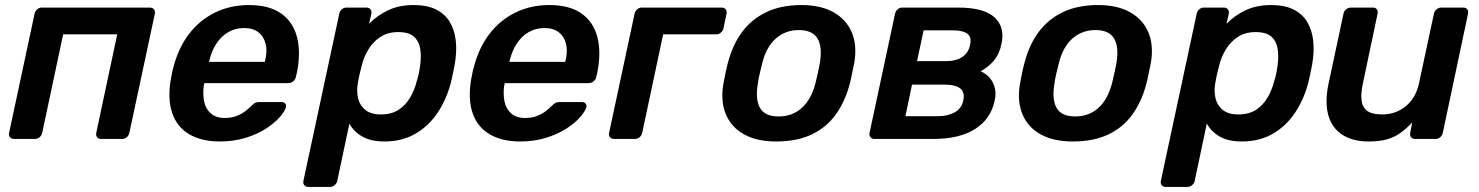

<svg xmlns="http://www.w3.org/2000/svg" viewBox="-20 -550 5855 760"><path d="M35 0Q25 0 19.5 -7Q14 -14 16 -24L117 -496Q119 -506 127 -513Q135 -520 145 -520H573Q584 -520 589.5 -513Q595 -506 593 -496L492 -24Q490 -14 482 -7Q474 0 463 0H380Q370 0 364.5 -7Q359 -14 361 -24L444 -414H230L147 -24Q145 -14 137 -7Q129 0 118 0Z M850 10Q777 10 728.5 -19Q680 -48 661.5 -103Q643 -158 656 -236Q658 -246 661 -261.5Q664 -277 667 -286Q687 -362 729 -416.5Q771 -471 831.5 -500.5Q892 -530 965 -530Q1046 -530 1093 -496.5Q1140 -463 1155.5 -403.5Q1171 -344 1156 -266L1151 -245Q1149 -235 1140.5 -228Q1132 -221 1121 -221H789Q789 -221 788.5 -218Q788 -215 787 -213Q782 -178 788 -148.5Q794 -119 814.5 -101Q835 -83 869 -83Q897 -83 918 -91.5Q939 -100 952.5 -111Q966 -122 973 -129Q985 -141 991 -143.5Q997 -146 1008 -146H1095Q1104 -146 1109 -140Q1114 -134 1112 -125Q1107 -109 1087 -86Q1067 -63 1033 -41Q999 -19 952.5 -4.5Q906 10 850 10ZM807 -305H1028L1029 -308Q1039 -347 1031.5 -376.5Q1024 -406 1002.5 -422.5Q981 -439 946 -439Q911 -439 883 -422.5Q855 -406 836 -376.5Q817 -347 808 -308Z M1200 190Q1190 190 1184.5 183Q1179 176 1181 166L1323 -496Q1325 -506 1333 -513Q1341 -520 1351 -520H1430Q1441 -520 1446.5 -513Q1452 -506 1450 -496L1441 -456Q1472 -488 1515.5 -509Q1559 -530 1617 -530Q1670 -530 1705 -513Q1740 -496 1759.5 -464.5Q1779 -433 1784 -390Q1789 -347 1780 -295Q1777 -278 1773 -260Q1769 -242 1765 -224Q1748 -158 1713 -105Q1678 -52 1625 -21Q1572 10 1502 10Q1448 10 1414 -9.5Q1380 -29 1363 -61L1315 166Q1313 176 1304.5 183Q1296 190 1285 190ZM1487 -97Q1530 -97 1558 -115.5Q1586 -134 1603.5 -164Q1621 -194 1630 -230Q1635 -245 1638 -260Q1641 -275 1643 -290Q1648 -326 1643.5 -356Q1639 -386 1619 -404.5Q1599 -423 1556 -423Q1515 -423 1486 -404Q1457 -385 1439 -355.5Q1421 -326 1413 -295Q1408 -277 1403.5 -257Q1399 -237 1396 -218Q1391 -188 1397.5 -160.5Q1404 -133 1426 -115Q1448 -97 1487 -97Z M2039 10Q1966 10 1917.5 -19Q1869 -48 1850.5 -103Q1832 -158 1845 -236Q1847 -246 1850 -261.5Q1853 -277 1856 -286Q1876 -362 1918 -416.5Q1960 -471 2020.5 -500.5Q2081 -530 2154 -530Q2235 -530 2282 -496.5Q2329 -463 2344.5 -403.5Q2360 -344 2345 -266L2340 -245Q2338 -235 2329.5 -228Q2321 -221 2310 -221H1978Q1978 -221 1977.5 -218Q1977 -215 1976 -213Q1971 -178 1977 -148.5Q1983 -119 2003.5 -101Q2024 -83 2058 -83Q2086 -83 2107 -91.5Q2128 -100 2141.5 -111Q2155 -122 2162 -129Q2174 -141 2180 -143.5Q2186 -146 2197 -146H2284Q2293 -146 2298 -140Q2303 -134 2301 -125Q2296 -109 2276 -86Q2256 -63 2222 -41Q2188 -19 2141.5 -4.5Q2095 10 2039 10ZM1996 -305H2217L2218 -308Q2228 -347 2220.5 -376.5Q2213 -406 2191.5 -422.5Q2170 -439 2135 -439Q2100 -439 2072 -422.5Q2044 -406 2025 -376.5Q2006 -347 1997 -308Z M2410 0Q2400 0 2394.5 -7Q2389 -14 2391 -24L2492 -496Q2494 -506 2502 -513Q2510 -520 2520 -520H2837Q2847 -520 2852.5 -513Q2858 -506 2856 -496L2844 -439Q2842 -428 2833.5 -421Q2825 -414 2815 -414H2605L2522 -24Q2520 -14 2512 -7Q2504 0 2493 0Z M3052 10Q2976 10 2925.5 -18Q2875 -46 2853.5 -97Q2832 -148 2843 -216Q2846 -234 2851.5 -260Q2857 -286 2862 -304Q2880 -373 2917.5 -423.5Q2955 -474 3013.5 -502Q3072 -530 3152 -530Q3228 -530 3278.5 -502Q3329 -474 3351 -423.5Q3373 -373 3362 -304Q3358 -286 3353 -260Q3348 -234 3343 -216Q3325 -148 3288.5 -97Q3252 -46 3193.5 -18Q3135 10 3052 10ZM3062 -89Q3116 -89 3153.5 -122.5Q3191 -156 3208 -221Q3212 -236 3217 -260Q3222 -284 3225 -299Q3236 -364 3216 -397.5Q3196 -431 3142 -431Q3089 -431 3051 -397.5Q3013 -364 2997 -299Q2993 -284 2987.5 -260Q2982 -236 2980 -221Q2969 -156 2988.5 -122.5Q3008 -89 3062 -89Z M3441 0Q3431 0 3425.5 -7Q3420 -14 3422 -24L3523 -496Q3525 -506 3533 -513Q3541 -520 3551 -520H3773Q3875 -520 3917 -481Q3959 -442 3944 -376Q3936 -336 3914.5 -310.5Q3893 -285 3862 -268Q3886 -257 3900 -239Q3914 -221 3918.5 -198.5Q3923 -176 3917 -151Q3902 -79 3840 -39.5Q3778 0 3674 0ZM3564 -90H3692Q3731 -90 3758.5 -105Q3786 -120 3793 -152Q3800 -185 3781 -200Q3762 -215 3719 -215H3590ZM3610 -308H3726Q3764 -308 3789 -324.5Q3814 -341 3820 -373Q3827 -405 3808 -417.5Q3789 -430 3752 -430H3636Z M4226 10Q4150 10 4099.5 -18Q4049 -46 4027.5 -97Q4006 -148 4017 -216Q4020 -234 4025.5 -260Q4031 -286 4036 -304Q4054 -373 4091.5 -423.5Q4129 -474 4187.5 -502Q4246 -530 4326 -530Q4402 -530 4452.5 -502Q4503 -474 4525 -423.5Q4547 -373 4536 -304Q4532 -286 4527 -260Q4522 -234 4517 -216Q4499 -148 4462.5 -97Q4426 -46 4367.5 -18Q4309 10 4226 10ZM4236 -89Q4290 -89 4327.5 -122.5Q4365 -156 4382 -221Q4386 -236 4391 -260Q4396 -284 4399 -299Q4410 -364 4390 -397.5Q4370 -431 4316 -431Q4263 -431 4225 -397.5Q4187 -364 4171 -299Q4167 -284 4161.5 -260Q4156 -236 4154 -221Q4143 -156 4162.5 -122.5Q4182 -89 4236 -89Z M4594 190Q4584 190 4578.5 183Q4573 176 4575 166L4717 -496Q4719 -506 4727 -513Q4735 -520 4745 -520H4824Q4835 -520 4840.5 -513Q4846 -506 4844 -496L4835 -456Q4866 -488 4909.5 -509Q4953 -530 5011 -530Q5064 -530 5099 -513Q5134 -496 5153.5 -464.5Q5173 -433 5178 -390Q5183 -347 5174 -295Q5171 -278 5167 -260Q5163 -242 5159 -224Q5142 -158 5107 -105Q5072 -52 5019 -21Q4966 10 4896 10Q4842 10 4808 -9.5Q4774 -29 4757 -61L4709 166Q4707 176 4698.5 183Q4690 190 4679 190ZM4881 -97Q4924 -97 4952 -115.5Q4980 -134 4997.5 -164Q5015 -194 5024 -230Q5029 -245 5032 -260Q5035 -275 5037 -290Q5042 -326 5037.5 -356Q5033 -386 5013 -404.5Q4993 -423 4950 -423Q4909 -423 4880 -404Q4851 -385 4833 -355.5Q4815 -326 4807 -295Q4802 -277 4797.5 -257Q4793 -237 4790 -218Q4785 -188 4791.5 -160.5Q4798 -133 4820 -115Q4842 -97 4881 -97Z M5398 10Q5333 10 5292 -17.5Q5251 -45 5237.5 -95.5Q5224 -146 5238 -215L5298 -496Q5300 -506 5308.5 -513Q5317 -520 5327 -520H5415Q5425 -520 5430 -513Q5435 -506 5433 -496L5375 -221Q5366 -180 5369.5 -152.5Q5373 -125 5392 -111Q5411 -97 5451 -97Q5505 -97 5545 -130Q5585 -163 5597 -221L5656 -496Q5658 -506 5666.5 -513Q5675 -520 5685 -520H5772Q5783 -520 5788 -513Q5793 -506 5791 -496L5691 -24Q5689 -14 5681 -7Q5673 0 5662 0H5581Q5571 0 5565.5 -7Q5560 -14 5562 -24L5570 -65Q5548 -42 5525 -25Q5502 -8 5472 1Q5442 10 5398 10Z"/></svg>

Font: Rubik Medium
Style: Italic
Weight: 500
Italic angle: -12°
Designer: Hubert and Fischer
Foundry: Hubert and Fischer
Version: Version 2.300;gftools[0.9.30]